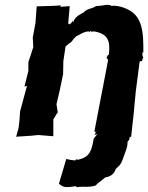

<svg xmlns="http://www.w3.org/2000/svg" viewBox="-20 -553 607 785"><path d="M344 -425C342 -415 350 -427 350 -427L355 -423C355 -423 365 -425 362 -425C421 -416 432 -387 425 -329C417 -330 423 -321 415 -320L422 -307C404 -210 384 -113 366 -16L372 -12L366 -1L378 -5L363 14C355 63 347 89 300 100C300 93 295 97 302 101C286 96 292 100 288 103C274 102 262 100 251 97L221 198C241 218 259 212 292 208C289 215 299 211 305 211C327 209 340 214 370 206C383 193 398 183 411 172C430 170 448 158 453 138C475 119 476 114 484 92C489 76 504 45 501 28C505 22 502 26 508 19L511 5L516 8L526 -83L535 -178L551 -302L560 -303L566 -320L561 -325C567 -326 559 -330 563 -338C563 -338 569 -344 566 -335C567 -423 563 -489 497 -517C484 -523 470 -528 444 -530C450 -529 437 -530 438 -528C422 -539 404 -529 372 -528C355 -515 340 -521 323 -503C308 -494 288 -487 279 -462C274 -474 272 -465 276 -466C270 -457 270 -455 265 -456C269 -456 262 -449 259 -459L265 -528L226 -525L230 -531L196 -529L130 -527L125 -459L114 -400L116 -360L96 -299V-263L80 -199L91 -202L89 -197L62 -97L60 -65L56 -30L46 6L107 2L136 -1L198 4V-65L216 -94L211 -127L225 -187L238 -250L239 -303L248 -363C256 -370 264 -377 273 -383C278 -391 285 -399 292 -405C306 -410 318 -423 344 -425Z"/></svg>

Font: Asimov Print
Style: DIt
Weight: 250
Width: 0
Designer: Google
Version: Version 2.000980: 2014